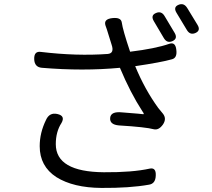

<svg xmlns="http://www.w3.org/2000/svg" viewBox="-20 -874 1040 943"><path d="M746 -810Q773 -822 789 -794L838 -712Q854 -684 827 -672Q800 -660 784 -688L735 -771Q719 -799 746 -810ZM856 -850Q883 -862 900 -834L950 -752Q967 -724 940 -712Q913 -700 897 -728L847 -811Q830 -839 856 -850ZM509 -609Q543 -612 528 -655Q514 -698 505 -729L498 -749Q488 -780 531 -785Q574 -790 578 -764Q583 -727 619 -620Q743 -635 812 -659Q842 -669 846 -629Q851 -590 825 -583Q773 -568 644 -549Q691 -435 757 -344L780 -316Q800 -291 780 -262Q760 -234 736 -239Q696 -250 564 -258Q518 -262 521 -295Q524 -328 580 -322Q682 -314 684 -313Q690 -313 679 -328Q620 -419 569 -541Q388 -524 186 -541Q149 -544 148 -584Q147 -624 181 -619Q357 -598 509 -609ZM262 -314Q302 -305 282 -270Q254 -227 254 -166Q254 -30 490 -28Q630 -27 716 -46Q747 -52 745 -12Q744 28 712 33Q617 50 478 49Q340 48 257 -4Q175 -57 175 -156Q175 -222 206 -285Q223 -323 262 -314Z"/></svg>

Font: Swei Gothic CJK TC Regular
Style: Regular
Weight: 400
Version: Version 2.129